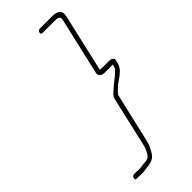

<svg xmlns="http://www.w3.org/2000/svg" viewBox="-257 -710 874 874"><g transform="rotate(-45 180.0 -273.0)"><path d="M212 -648H286C306 -648 323 -646 318 -625L254 -347C250 -330 265 -320 282 -320H336C334 -315 332 -310 331 -305C330 -302 329 -299 326 -296C306 -274 278 -258 257 -237C247 -228 232 -216 230 -201L176 35C171 55 162 78 149 90C144 96 127 98 118 98C104 100 94 102 79 102C71 101 65 101 60 101H51C44 101 39 106 37 113C35 120 38 124 45 124H54C59 124 66 124 73 125C89 126 101 122 116 121C146 118 165 110 178 85C187 69 194 56 199 35L254 -202C254 -205 255 -207 257 -209L271 -223C280 -233 294 -244 306 -252C323 -263 348 -281 354 -305C355 -310 357 -316 359 -321C363 -338 350 -344 332 -344H287C284 -344 281 -345 277 -346L341 -625C349 -661 326 -671 291 -671H217C210 -671 204 -666 202 -659C200 -652 205 -648 212 -648Z"/></g></svg>

Font: Electronic
Style: ExLtIt
Weight: 200
Version: Version 1.011